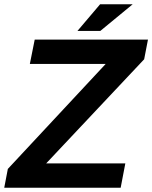

<svg xmlns="http://www.w3.org/2000/svg" viewBox="-29 -887 719 907"><path d="M-9 0 8 -89 501 -618 515 -585H112L135 -700H670L652 -607L158 -82L144 -115H563L541 0ZM337 -741 444 -867H598L445 -741Z"/></svg>

Font: REM Medium
Style: Italic
Weight: 500
Italic angle: -11°
Designer: Octavio Pardo
Foundry: Ashler Design
Version: Version 1.005;gftools[0.9.28]